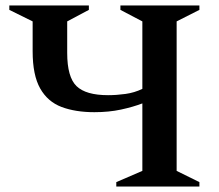

<svg xmlns="http://www.w3.org/2000/svg" viewBox="-20 -680 799 700"><path d="M404 0V-16L499 -57V-303Q465 -290 421 -280.5Q377 -271 324 -271Q255 -271 204.5 -290Q154 -309 126.5 -357.5Q99 -406 99 -493V-602L14 -644V-660H304V-644L225 -602V-487Q225 -399 259 -366Q293 -333 374 -333Q405 -333 437.5 -337.5Q470 -342 499 -356V-602L419 -644V-660H707V-644L624 -602V-57L707 -16V0Z"/></svg>

Font: Spectral SemiBold
Style: Regular
Weight: 600
Designer: Jean-Baptiste Levee
Foundry: Production Type
Version: Version 2.001